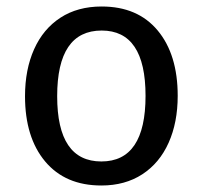

<svg xmlns="http://www.w3.org/2000/svg" viewBox="-20 -559 624 591"><path d="M527 -264Q527 -182 499 -119.5Q471 -57 418 -22.5Q365 12 292 12Q181 12 119 -62Q57 -136 57 -263Q57 -345 85 -407.5Q113 -470 166 -504.5Q219 -539 293 -539Q404 -539 465.5 -465Q527 -391 527 -264ZM156 -263Q156 -62 292 -62Q428 -62 428 -264Q428 -465 293 -465Q156 -465 156 -263Z"/></svg>

Font: FiraGO
Style: Regular
Weight: 400
Designer: bBox Type
Foundry: bBox Type GmbH
Version: Version 1.001;April 20, 2020;FontCreator 12.0.0.2555 64-bit